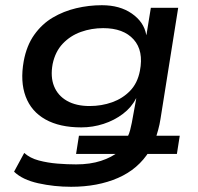

<svg xmlns="http://www.w3.org/2000/svg" viewBox="-20 -528 760 737"><path d="M253 189Q188 189 127 175.5Q66 162 34 131L73 59Q95 79 129 88Q163 97 200.5 100Q238 103 272 103Q326 103 367.5 89.5Q409 76 437 53L446 63H272L283 -7H475L470 -3Q476 -15 479.5 -28.5Q483 -42 486 -57L503 -150H502Q485 -116 452 -91Q419 -66 377.5 -52.5Q336 -39 292 -39Q209 -39 154.5 -69.5Q100 -100 78.5 -157.5Q57 -215 71 -293Q82 -353 111.5 -394.5Q141 -436 182.5 -460.5Q224 -485 272.5 -496.5Q321 -508 371 -508Q440 -508 486 -476Q532 -444 541 -396L542 -393L559 -498H664L596 -71Q593 -51 587 -29Q581 -7 575 9L565 -7H670L659 63H536L554 51Q511 121 433 155Q355 189 253 189ZM324 -121Q370 -121 410.5 -135.5Q451 -150 479.5 -179.5Q508 -209 517 -256Q532 -333 493 -376.5Q454 -420 376 -420Q331 -420 290.5 -405.5Q250 -391 221 -360.5Q192 -330 182 -282Q173 -233 187.5 -197Q202 -161 237 -141Q272 -121 324 -121Z"/></svg>

Font: Nunito Sans 7pt SemiExpanded SemiBold
Style: Italic
Weight: 600
Width: 6
Italic angle: -9°
Designer: Vernon Adams
Foundry: Vernon Adams
Version: Version 3.101;gftools[0.9.27]